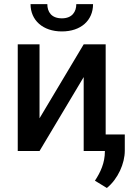

<svg xmlns="http://www.w3.org/2000/svg" viewBox="-20 -748 665 951"><path d="M175.8 -162.1V-528.3H67.9V0H175.8L394.5 -366.2V0H499.5V2C499.5 58.6 478 105 450.2 147L509.3 183.1C564.5 138.2 598.1 61.5 598.1 -1.5V-82H503.4V-528.3H394.5ZM357.9 -727.5C357.9 -689.9 337.4 -657.2 286.6 -657.2C233.9 -657.2 214.4 -689.9 214.4 -727.5H131.3C131.3 -647.9 191.9 -592.3 286.6 -592.3C380.9 -592.3 440.9 -647 440.9 -727.5Z"/></svg>

Font: Bert Sans Medium
Style: Regular
Weight: 500
Designer: Christian Robertson (Google), Cristiano Sobral
Foundry: Google, Cristiano Sobral
Version: Version 3.101